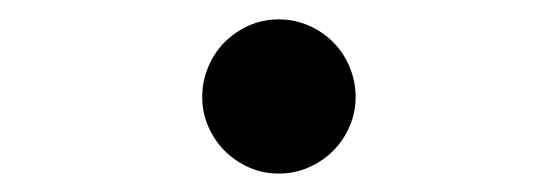

<svg xmlns="http://www.w3.org/2000/svg" viewBox="-20 -602 590 203"><path d="M274.9 -581.5Q291.5 -581.5 306.4 -575Q321.3 -568.4 332.3 -557.4Q343.3 -546.4 349.6 -531.2Q356 -516.1 356 -499.5Q356 -482.9 349.6 -468.3Q343.3 -453.6 332.3 -442.6Q321.3 -431.6 306.4 -425Q291.5 -418.5 274.9 -418.5Q257.8 -418.5 243.2 -425Q228.5 -431.6 217.5 -442.6Q206.5 -453.6 200.2 -468.3Q193.8 -482.9 193.8 -499.5Q193.8 -516.1 200.2 -531.2Q206.5 -546.4 217.5 -557.4Q228.5 -568.4 243.2 -575Q257.8 -581.5 274.9 -581.5Z"/></svg>

Font: Code New Roman
Style: Regular
Weight: 400
Monospace: yes
Designer: Sam Radian
Foundry: Code New Roman
Version: Version 2.00 November 29, 2014